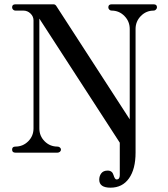

<svg xmlns="http://www.w3.org/2000/svg" viewBox="-20 -706 779 888"><path d="M491 162Q439 162 439 125Q439 108 448.5 95.5Q458 83 478 83Q499 83 505 103.5Q511 124 519 124Q534 124 534 104V-46L162 -620V-112Q162 -77 186.5 -52.5Q211 -28 246 -28Q252 -28 257 -24Q262 -20 262 -14Q262 -8 257 -4Q252 0 246 0H51Q36 0 36 -14Q36 -28 51 -28Q86 -28 110.5 -52.5Q135 -77 135 -112V-612Q135 -630 121 -643.5Q107 -657 88 -657H51Q45 -657 40.5 -661.5Q36 -666 36 -672Q36 -686 51 -686H228Q235 -686 240 -679L580 -154V-572Q580 -607 555.5 -632Q531 -657 496 -657Q490 -657 485.5 -661.5Q481 -666 481 -672Q481 -686 496 -686H691Q706 -686 706 -672Q706 -667 701.5 -662Q697 -657 691 -657Q656 -657 631.5 -632Q607 -607 607 -572V0Q607 76 576.5 119Q546 162 491 162Z"/></svg>

Font: HK Venetian
Style: Regular
Weight: 400
Designer: Alfredo Marco Pradil
Foundry: Alfredo Marco Pradil
Version: Version 1.000;PS 001.000;hotconv 1.0.88;makeotf.lib2.5.64775